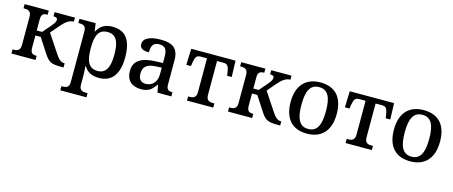

<svg xmlns="http://www.w3.org/2000/svg" viewBox="-47 -1160 4750 2013"><g transform="rotate(15 2328.0 -153.0)"><path d="M34 0H296V-45H291C256 -45 228 -54 228 -114V-248H286L385 -95C440 -11 465 0 585 0H600V-45H596C555 -45 528 -75 495 -126L368 -317L442 -404C493 -463 530 -492 580 -492V-536H359V-491C389 -491 403 -484 403 -465C403 -449 397 -431 364 -392L286 -302H228V-422C228 -481 254 -491 291 -491H296V-536H34V-491H45C83 -491 118 -482 118 -422V-114C118 -53 82 -45 45 -45H34Z M629 240H913V195H896C857 195 823 187 823 128V40C823 14 821 -38 818 -74H823C852 -22 902 10 986 10C1117 10 1197 -77 1197 -269C1197 -462 1125 -546 986 -546C901 -546 851 -509 821 -450H817L805 -536H629V-491H640C679 -491 713 -482 713 -424V128C713 186 680 195 640 195H629ZM952 -57C856 -57 823 -130 823 -269C823 -412 856 -479 952 -479C1042 -479 1080 -412 1080 -269C1080 -126 1042 -57 952 -57Z M1441 10C1523 10 1562 -24 1598 -81H1603L1620 0H1770V-45H1765C1723 -45 1704 -59 1704 -115V-375C1704 -501 1640 -546 1513 -546C1408 -546 1323 -519 1323 -449C1323 -402 1358 -385 1423 -385C1423 -449 1438 -495 1509 -495C1585 -495 1595 -444 1595 -373V-315L1512 -312C1361 -307 1281 -256 1281 -146C1281 -38 1349 10 1441 10ZM1475 -57C1425 -57 1395 -85 1395 -146C1395 -219 1430 -258 1536 -262L1595 -265V-191C1595 -113 1548 -57 1475 -57Z M1940 0H2225V-45H2211C2171 -45 2137 -54 2137 -115V-482H2205C2249 -482 2263 -464 2273 -400L2279 -360H2329L2323 -536H1842L1836 -360H1886L1892 -400C1903 -464 1916 -482 1960 -482H2028V-115C2028 -54 1994 -45 1954 -45H1940Z M2385 0H2647V-45H2642C2607 -45 2579 -54 2579 -114V-248H2637L2736 -95C2791 -11 2816 0 2936 0H2951V-45H2947C2906 -45 2879 -75 2846 -126L2719 -317L2793 -404C2844 -463 2881 -492 2931 -492V-536H2710V-491C2740 -491 2754 -484 2754 -465C2754 -449 2748 -431 2715 -392L2637 -302H2579V-422C2579 -481 2605 -491 2642 -491H2647V-536H2385V-491H2396C2434 -491 2469 -482 2469 -422V-114C2469 -53 2433 -45 2396 -45H2385Z M3243 10C3396 10 3493 -84 3493 -269C3493 -453 3403 -546 3243 -546C3091 -546 2993 -453 2993 -269C2993 -84 3084 10 3243 10ZM3243 -41C3146 -41 3110 -122 3110 -269C3110 -416 3146 -495 3243 -495C3341 -495 3376 -416 3376 -269C3376 -122 3341 -41 3243 -41Z M3661 0H3946V-45H3932C3892 -45 3858 -54 3858 -115V-482H3926C3970 -482 3984 -464 3994 -400L4000 -360H4050L4044 -536H3563L3557 -360H3607L3613 -400C3624 -464 3637 -482 3681 -482H3749V-115C3749 -54 3715 -45 3675 -45H3661Z M4364 10C4517 10 4614 -84 4614 -269C4614 -453 4524 -546 4364 -546C4212 -546 4114 -453 4114 -269C4114 -84 4205 10 4364 10ZM4364 -41C4267 -41 4231 -122 4231 -269C4231 -416 4267 -495 4364 -495C4462 -495 4497 -416 4497 -269C4497 -122 4462 -41 4364 -41Z"/></g></svg>

Font: Noto Serif Medium
Style: Regular
Weight: 500
Designer: Monotype Design Team
Foundry: Monotype Imaging Inc.
Version: Version 2.013